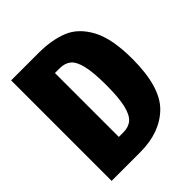

<svg xmlns="http://www.w3.org/2000/svg" viewBox="-193 -817 939 939"><g transform="rotate(-45 276.5 -347.5)"><path d="M531 -350Q531 -156 451.5 -78Q372 0 235 0H37V-695H226Q317 -695 383 -668.5Q449 -642 490 -566Q531 -490 531 -350ZM214 -569V-127H245Q282 -127 304.5 -146.5Q327 -166 338.5 -214.5Q350 -263 350 -350Q350 -437 338.5 -485Q327 -533 304.5 -551Q282 -569 247 -569Z"/></g></svg>

Font: Fira Sans Extra Condensed ExtraBold
Style: Regular
Weight: 800
Width: 1
Designer: Carrois Corporate & Edenspiekermann AG
Foundry: Carrois Corporate GbR & Edenspiekermann AG
Version: Version 4.203